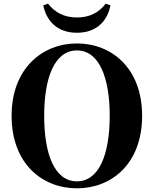

<svg xmlns="http://www.w3.org/2000/svg" viewBox="-20 -1003 835 1043"><path d="M215 -974C231 -895 286 -825 398 -825C510 -825 565 -895 580 -974L554 -983C518 -935 466 -908 398 -908C330 -908 278 -935 241 -983ZM220 -374C220 -578 275 -729 398 -729C520 -729 576 -578 576 -374C576 -168 520 -18 398 -18C275 -18 220 -168 220 -374ZM398 -767C211 -767 43 -632 43 -374C43 -113 210 20 398 20C587 20 752 -114 752 -374C752 -633 586 -767 398 -767Z"/></svg>

Font: Source Han Serif KR Heavy
Style: Regular
Weight: 900
Designer: Ryoko NISHIZUKA 西塚涼子 (kana & ideographs); Frank Grießhammer (Latin, Greek & Cyrillic); Wenlong ZHANG 张文龙 (bopomofo); San
Foundry: Adobe
Version: Version 2.001;hotconv 1.1.0;makeotfexe 2.6.0